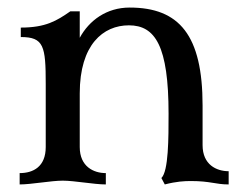

<svg xmlns="http://www.w3.org/2000/svg" viewBox="-20 -488 640 508"><path d="M426 -187C426 -123 426 -35 407 -17L416 0C447 -8 468 -9 485 -9C537 -9 550 0 585 0V-35C553 -35 516 -52 516 -104V-209C516 -394 455 -468 323 -468C262 -468 216 -434 191 -388V-458H166C130 -433 101 -415 35 -415V-390C96 -390 101 -366 101 -266V-99C101 -47 68 -30 32 -30V0C63 0 115 -10 146 -10C177 -10 229 0 260 0V-30C228 -30 191 -47 191 -99V-241C191 -370 253 -421 321 -421C391 -421 426 -366 426 -187Z"/></svg>

Font: Milonga
Style: Regular
Weight: 400
Designer: Pablo Impallari, Brenda Gallo, Rodrigo Fuenzalida
Foundry: Pablo Impallari, Brenda Gallo, Rodrigo Fuenzalida
Version: Version 1.000